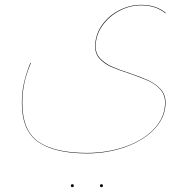

<svg xmlns="http://www.w3.org/2000/svg" viewBox="-20 -545 783 791"><path d="M374 -353Q374 -324 393 -304Q412 -284 439.5 -271.5Q467 -259 513 -244Q563 -227 592 -213.5Q621 -200 641.5 -178Q662 -156 662 -122Q662 -63 617.5 -15Q573 33 498.5 60Q424 87 338 87Q205 87 137.5 40Q70 -7 70 -121Q70 -164 78.5 -202Q87 -240 105 -286L107 -285Q88 -239 80 -201Q72 -163 72 -121Q72 -7 138.5 39Q205 85 338 85Q424 85 498 58.5Q572 32 616 -15.5Q660 -63 660 -122Q660 -155 640 -177Q620 -199 591 -212Q562 -225 513 -242Q467 -257 438.5 -269.5Q410 -282 391 -302.5Q372 -323 372 -353Q372 -401 399.5 -440.5Q427 -480 471 -502.5Q515 -525 561 -525Q623 -525 663 -492L662 -490Q622 -523 561 -523Q515 -523 472 -500.5Q429 -478 401.5 -439Q374 -400 374 -353ZM272 220Q272 214 278 214Q284 214 284 220Q284 226 278 226Q272 226 272 220ZM392 220Q392 214 398 214Q404 214 404 220Q404 226 398 226Q392 226 392 220Z"/></svg>

Font: FiraGO Two
Style: Regular
Weight: 100
Designer: bBox Type
Foundry: bBox Type GmbH
Version: Version 1.001